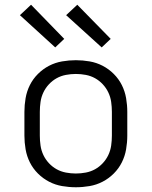

<svg xmlns="http://www.w3.org/2000/svg" viewBox="-20 -782 640 810"><path d="M300 8Q271 8 242 3Q213 -2 187 -15.5Q161 -29 140 -50Q119 -71 106 -97Q93 -123 88 -152Q83 -181 83 -210V-310Q83 -339 88 -368Q93 -397 106 -423Q119 -449 140 -470Q161 -491 187 -504.5Q213 -518 242 -523Q271 -528 300 -528Q329 -528 358 -523Q387 -518 413 -504.5Q439 -491 460 -470Q481 -449 494 -423Q507 -397 512 -368Q517 -339 517 -310V-210Q517 -181 512 -152Q507 -123 494 -97Q481 -71 460 -50Q439 -29 413 -15.5Q387 -2 358 3Q329 8 300 8ZM300 -50Q321 -50 342 -54Q363 -58 381 -68Q399 -78 413.5 -93.5Q428 -109 437 -128Q446 -147 449 -168Q452 -189 452 -210V-310Q452 -331 449 -352Q446 -373 437 -392Q428 -411 413.5 -426.5Q399 -442 381 -452Q363 -462 342 -466Q321 -470 300 -470Q279 -470 258 -466Q237 -462 219 -452Q201 -442 186.5 -426.5Q172 -411 163 -392Q154 -373 151 -352Q148 -331 148 -310V-210Q148 -189 151 -168Q154 -147 163 -128Q172 -109 186.5 -93.5Q201 -78 219 -68Q237 -58 258 -54Q279 -50 300 -50ZM409 -582 259 -718 306 -762 447 -618ZM213 -582 64 -718 111 -762 251 -618Z"/></svg>

Font: Iosevka Light Extended
Style: Regular
Weight: 300
Width: 7
Monospace: yes
Designer: Belleve Invis
Foundry: Belleve Invis
Version: Version 32.5.0; ttfautohint (v1.8.4)